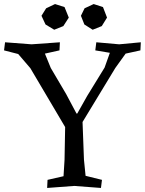

<svg xmlns="http://www.w3.org/2000/svg" viewBox="-33 -919 716 949"><path d="M382 -130 390 -50 471 -30 466 10 334 0 200 10 202 -30 281 -48 286 -129 289 -291 117 -582 57 -652 -13 -670 -8 -710 123 -700 263 -710 261 -670 189 -654 218 -583 294 -454 345 -358H349L398 -445L484 -585L510 -658L438 -670L443 -710L556 -700L663 -710L661 -670L588 -654L537 -583L375 -316ZM195 -878 239 -899 286 -884 307 -832 280 -790 235 -772 192 -798 172 -841ZM385 -878 430 -899 476 -884 496 -832 470 -790 425 -772 384 -798 367 -841Z"/></svg>

Font: Alike Angular
Style: Regular
Weight: 400
Designer: Sveta Sebyakina
Foundry: Cyreal (www.cyreal.org)
Version: Version 1.300; ttfautohint (v1.8.4.7-5d5b)